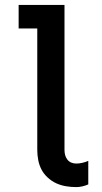

<svg xmlns="http://www.w3.org/2000/svg" viewBox="-20 -755 415 783"><path d="M291 8Q270 8 249 4.5Q228 1 209.5 -7.5Q191 -16 175 -30.5Q159 -45 149.5 -63Q140 -81 136 -102Q132 -123 132 -143V-639H56V-735H243V-143Q243 -133 245.5 -123Q248 -113 254.5 -104.5Q261 -96 270.5 -92Q280 -88 291 -88Q303 -88 316 -91Q329 -94 340 -99V-3Q329 2 316 5Q303 8 291 8Z"/></svg>

Font: Iosevka Julsh Curly
Style: Bold
Weight: 700
Designer: Belleve Invis
Foundry: Belleve Invis
Version: Version 15.0.2; ttfautohint (v1.8.4)